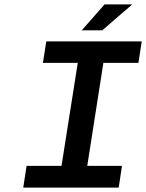

<svg xmlns="http://www.w3.org/2000/svg" viewBox="-20 -847 660 867"><path d="M349.1 -710 452.1 -827.1H577.1L441.9 -710ZM85 0 100.1 -98.1H257.8L331.1 -563H173.8L189 -660.2H620.1L605 -563H446.8L374 -98.1H530.8L516.1 0Z"/></svg>

Font: Office Code Pro Medium Italic
Style: Regular
Weight: 500
Italic angle: -9°
Designer: Nathan Rutzky & Paul D. Hunt
Foundry: Adobe Systems Incorporated
Version: Version 1.004;PS 001.004;hotconv 1.0.70;makeotf.lib2.5.58329